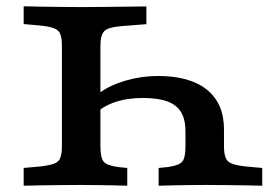

<svg xmlns="http://www.w3.org/2000/svg" viewBox="-20 -591 874 611"><path d="M482.2 -349.2Q584.6 -349.2 638.7 -305.4Q692.8 -261.5 692.8 -179.3V-125.8Q692.8 -101.6 698.2 -88.4Q703.6 -75.3 719.4 -69.7Q735.2 -64.1 766.1 -60.9L814.5 -56.5V0Q792.5 -0.8 760.4 -1.2Q728.3 -1.6 696.2 -2Q664.1 -2.4 639.9 -2.4H631.9H626.6Q608.4 -2.4 582.6 -2Q556.8 -1.6 530.7 -1.2Q504.7 -0.8 484.8 0V-56.5L512.4 -59.2Q549.4 -64.1 559.8 -76.4Q570.2 -88.6 570.2 -125.8V-173.5Q570.2 -229.6 538.4 -254.4Q506.6 -279.2 434.5 -279.2Q391.1 -279.2 356.9 -269.5Q322.6 -259.9 296.4 -240.7V-295.3Q330.3 -320.2 380.5 -334.7Q430.6 -349.2 482.2 -349.2ZM246.2 -568.5Q273.9 -568.5 310 -569Q346.1 -569.4 382.3 -569.8Q418.6 -570.2 445.8 -570.5V-514.1L364.9 -507.7Q324.8 -504.5 312.2 -492.2Q299.6 -479.9 299.6 -445.2V-125.8Q299.6 -88.6 310 -76.4Q320.4 -64.1 357.4 -59.2L385 -56.5V0Q365.1 -0.8 339.1 -1.2Q313 -1.6 287.6 -2Q262.2 -2.4 243.2 -2.4H237.9H229.9Q205.7 -2.4 173.6 -2Q141.5 -1.6 109.6 -1.2Q77.7 -0.8 55.3 0V-56.5L103.7 -60.9Q135 -64.1 150.8 -69.7Q166.6 -75.3 171.8 -88.4Q177 -101.6 177 -125.8V-445.2Q177 -469.8 171.8 -482.8Q166.6 -495.7 150.8 -501.5Q135 -507.3 103.7 -510.1L55.3 -514.5V-571Q77.7 -570.2 109.6 -569.8Q141.5 -569.4 173.6 -569Q205.7 -568.5 229.9 -568.5H237.9Z"/></svg>

Font: Playfair 5pt SemiExpanded Light
Style: Regular
Weight: 300
Width: 6
Designer: Claus Eggers Sørensen
Foundry: Claus Eggers Sørensen
Version: Version 2.203